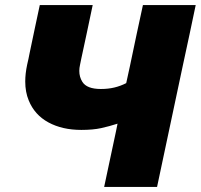

<svg xmlns="http://www.w3.org/2000/svg" viewBox="-20 -733 788 753"><path d="M388.5 0Q399.5 -51.5 410.2 -102Q421 -152.5 434.5 -216L441 -248Q408.5 -237.5 376.5 -230.5Q344.5 -223.5 299 -223.5Q224 -223.5 169.8 -253Q115.5 -282.5 92.5 -339.5Q79 -372 79 -413.5Q79 -444 86.5 -479.5Q89 -491.5 91.5 -501.5Q93.5 -511.5 96 -524Q108 -580 117 -624Q126 -667.5 136 -713H343.5Q330.5 -652 320.5 -604Q310 -555.5 299 -504L294 -479.5Q291 -466.5 291 -455Q291 -431 303 -412Q320.5 -384 375.5 -384Q404.5 -384 428.5 -389.8Q452.5 -395.5 475 -407L489.5 -473.5Q504 -543.5 515.8 -598.5Q527.5 -653.5 540.5 -713H747.5Q735 -654 723.5 -599Q711.5 -544 696.5 -473.5L645 -231Q630.5 -162 619.2 -109.5Q608 -57 596 0Z"/></svg>

Font: Heraclito ExtraBold
Style: Italic
Weight: 800
Italic angle: -12°
Designer: Kostas Bartsokas (font) & Cristiano Sobral (main changes)
Foundry: Kostas Bartsokas (font) & Cristiano Sobral (main changes)
Version: Version 1.00;July 8, 2020;FontCreator 13.0.0.2655 64-bit